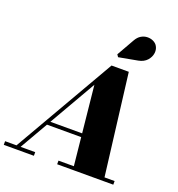

<svg xmlns="http://www.w3.org/2000/svg" viewBox="-226 -1174 1221 1318"><g transform="rotate(20 385.0 -515.5)"><path d="M18 0 459 -764.5H585L679.5 0H455L393.5 -600L48 0ZM-50 0V-26.5H170V0ZM340 0V-26.5H750V0ZM181.5 -231.5V-258H510V-231.5ZM481.5 -833.5 470 -850.5 542.5 -978Q558 -1005.5 579.5 -1018Q601 -1030.5 623.8 -1031.2Q646.5 -1032 665.5 -1023.5Q684.5 -1015 695 -1000.5Q711.5 -976.5 707.8 -946.2Q704 -916 681.8 -891.2Q659.5 -866.5 620 -859Z"/></g></svg>

Font: Bodoni Moda 9pt Black
Style: Italic
Weight: 900
Italic angle: -13°
Designer: Owen Earl
Foundry: indestructible type
Version: Version 2.004